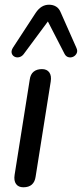

<svg xmlns="http://www.w3.org/2000/svg" viewBox="-20 -787 347 814"><path d="M79 7Q58 7 48 -7Q38 -21 42 -46L106 -449Q109 -472 122.5 -483Q136 -494 158 -494Q179 -494 189 -480Q199 -466 195 -441L131 -38Q128 -16 115 -4.5Q102 7 79 7ZM304 -584Q310 -571 305 -561Q300 -551 290.5 -546.5Q281 -542 270.5 -544.5Q260 -547 254 -558L183 -696L80 -557Q72 -547 61 -544.5Q50 -542 41 -547Q32 -552 29.5 -562Q27 -572 35 -585L131 -732Q143 -750 157 -758.5Q171 -767 188 -767Q205 -767 218 -759Q231 -751 238 -733Z"/></svg>

Font: Nunito ExtraLight Medium
Style: Italic
Weight: 500
Italic angle: -9°
Version: Version 3.602